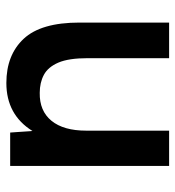

<svg xmlns="http://www.w3.org/2000/svg" viewBox="6 -546 552 604"><g transform="rotate(90 282.0 -244.0)"><path d="M163 -244Q163 -184 177 -151.5Q191 -119 215.5 -106Q240 -93 272 -93Q329 -92 360 -130Q391 -168 391 -239V-500H502V0H397L392 -70Q341 12 241 12Q153 12 102 -42.5Q51 -97 51 -218V-500H163Z"/></g></svg>

Font: Figtree SemiBold
Style: Regular
Weight: 600
Designer: Erik Kennedy
Foundry: Erik Kennedy
Version: Version 2.001; ttfautohint (v1.8.4.7-5d5b);gftools[0.9.27]